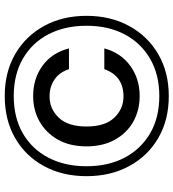

<svg xmlns="http://www.w3.org/2000/svg" viewBox="20 -766 750 831"><g transform="rotate(-90 395.5 -350.0)"><path d="M396 5Q292 5 214 -40.5Q136 -86 92.5 -166.5Q49 -247 49 -351Q49 -455 92.5 -535Q136 -615 214 -660Q292 -705 396 -705Q499 -705 577 -660Q655 -615 699 -535Q743 -455 743 -351Q743 -247 699 -166.5Q655 -86 577 -40.5Q499 5 396 5ZM396 -36Q489 -36 557.5 -76Q626 -116 663 -186.5Q700 -257 700 -351Q700 -445 663 -516Q626 -587 557.5 -626.5Q489 -666 396 -666Q302 -666 234 -626.5Q166 -587 129 -516Q92 -445 92 -351Q92 -257 129 -186.5Q166 -116 234 -76Q302 -36 396 -36ZM396 -121Q335 -121 286 -148Q237 -175 207.5 -227Q178 -279 178 -351Q178 -424 207.5 -475.5Q237 -527 286 -554.5Q335 -582 396 -582Q471 -582 527 -541.5Q583 -501 602 -427H512Q499 -468 467.5 -489.5Q436 -511 394 -511Q340 -511 302 -471Q264 -431 264 -351Q264 -271 302 -231Q340 -191 394 -191Q483 -191 512 -274H602Q583 -203 527 -162Q471 -121 396 -121Z"/></g></svg>

Font: DM Sans Medium
Style: Regular
Weight: 500
Designer: Colophon Foundry, Jonny Pinhorn
Foundry: Colophon Foundry
Version: Version 4.004; ttfautohint (v1.8.4.7-5d5b)